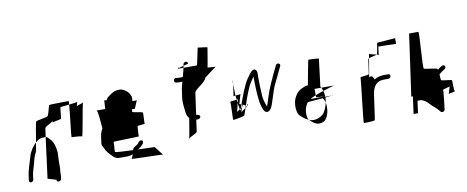

<svg xmlns="http://www.w3.org/2000/svg" viewBox="-56 -811 2595 1067"><g transform="rotate(-10 1241.0 -277.5)"><path d="M40 -12C39 -5 44 0 51 0C57 0 64 -6 65 -12L68 -36C70 -53 77 -74 82 -90C86 -104 94 -140 100 -150C109 -165 109 -171 116 -214C96 -196 79 -170 70 -138C62 -109 47 -68 43 -36ZM116 -214C132 -228 142 -234 166 -234C169 -234 171 -235 174 -234L181 -283C182 -292 215 -303 228 -316L226 -306C227 -310 276 -316 276 -320C276 -324 283 -378 283 -382C282 -384 309 -387 334 -389C335 -401 335 -409 334 -409C330 -409 226 -408 224 -406C222 -404 211 -352 204 -346C197 -340 141 -334 137 -328C134 -324 124 -261 116 -214ZM174 -234 144 -4 192 10C191 17 196 22 203 22C210 22 217 17 218 10L220 -5L221 -34C222 -42 223 -48 223 -54C222 -80 224 -112 225 -138C222 -174 213 -200 197 -216L190 -224C186 -229 180 -233 174 -234ZM334 -389C330 -339 313 -209 316 -208C317 -208 371 -206 374 -202C378 -199 405 -367 411 -387C405 -383 384 -378 374 -373C376 -380 379 -392 381 -396C377 -394 355 -391 334 -389ZM381 -396C381 -397 382 -397 382 -396C382 -396 382 -396 381 -396ZM411 -387C412 -388 412 -387 412 -388C412 -388 411 -389 411 -389Z M478 -330C486 -326 489 -271 493 -227C486 -214 480 -201 478 -184L473 -147C472 -139 473 -132 478 -126C481 -121 486 -111 488 -105C493 -97 502 -84 520 -67C530 -55 542 -49 558 -49H594C610 -49 623 -51 634 -56C630 -44 625 -33 623 -32C618 -29 786 -27 799 -25L761 -74C757 -74 715 -75 668 -77C681 -85 692 -94 700 -106C710 -124 688 -132 676 -114C673 -106 660 -100 654 -96C646 -90 644 -92 640 -78C590 -80 542 -82 539 -86C537 -88 543 -140 541 -142C539 -144 687 -146 685 -148C683 -150 686 -173 686 -189C686 -192 687 -194 687 -197L688 -206C698 -208 731 -210 729 -212C727 -215 732 -269 730 -274C728 -279 674 -284 672 -288C671 -289 673 -295 673 -303C682 -303 686 -302 687 -302C692 -300 704 -346 710 -347H683L685 -363C686 -373 681 -378 679 -384C669 -406 642 -422 626 -422H616C602 -422 585 -416 567 -402C557 -395 548 -389 543 -376L530 -379L527 -330ZM710 -348C710 -348 710 -347 710 -347C710 -347 710 -348 710 -348ZM799 -25C800 -25 799 -24 798 -24C798 -24 799 -25 799 -25Z M932 -424C926 -409 938 -405 953 -405H975L966 -367C964 -353 962 -342 961 -332L959 -318C955 -289 961 -259 963 -236C964 -222 969 -209 978 -200C971 -159 963 -105 958 -86C968 -98 1005 -109 1006 -118L1015 -184H1021H1024C1031 -184 1039 -189 1040 -196C1041 -203 1034 -209 1027 -209H1024C1023 -209 1022 -210 1019 -210L1036 -332C1039 -352 1098 -377 1105 -405L1172 -455C1172 -455 1125 -457 1127 -459C1129 -461 1145 -564 1146 -568C1147 -572 1095 -575 1093 -577C1091 -579 1074 -480 1070 -480H995C994 -471 989 -454 982 -430H956C946 -430 937 -436 932 -424ZM964 -480H970C969 -483 969 -496 964 -480ZM970 -480ZM970 -480H995C995 -481 996 -483 996 -484C996 -484 997 -491 997 -491C997 -491 972 -484 972 -484C972 -482 970 -481 970 -480ZM997 -491 1024 -498C1025 -505 1020 -511 1013 -511C1006 -511 999 -505 998 -498ZM955 -80C956 -78 956 -80 958 -86C957 -84 954 -82 955 -80Z M1218 -248C1222 -246 1214 -145 1218 -146C1226 -148 1280 -154 1283 -162C1287 -176 1290 -181 1296 -200C1287 -194 1275 -187 1269 -180C1271 -189 1275 -200 1277 -208C1275 -206 1273 -205 1271 -203L1267 -190L1264 -199C1257 -195 1251 -191 1246 -187C1250 -199 1254 -220 1257 -235C1256 -241 1256 -247 1255 -254C1242 -252 1215 -250 1218 -248ZM1240 -276H1241C1241 -275 1240 -276 1240 -276ZM1251 -354V-342C1253 -355 1254 -365 1254 -365C1252 -361 1251 -357 1251 -354ZM1241 -276C1242 -277 1247 -277 1253 -278C1252 -303 1251 -331 1251 -342C1247 -317 1243 -281 1241 -276ZM1253 -278C1254 -269 1254 -261 1255 -254C1258 -255 1261 -255 1262 -256C1262 -254 1260 -246 1257 -235C1259 -221 1262 -210 1264 -199C1266 -200 1269 -202 1271 -203C1273 -210 1275 -215 1277 -223C1269 -226 1264 -229 1266 -230C1269 -232 1278 -276 1282 -281C1278 -280 1264 -279 1253 -278ZM1282 -281C1283 -281 1283 -281 1283 -281C1283 -281 1282 -281 1282 -281ZM1277 -223C1285 -220 1295 -217 1300 -212C1310 -245 1332 -306 1348 -332C1361 -353 1361 -351 1370 -364C1370 -342 1370 -322 1371 -302C1373 -258 1375 -207 1392 -172C1404 -149 1425 -155 1437 -179C1440 -185 1447 -204 1456 -234C1465 -264 1474 -289 1483 -307C1492 -325 1499 -338 1502 -346L1526 -396C1533 -412 1509 -419 1503 -404L1479 -354C1465 -322 1447 -287 1433 -242C1424 -212 1418 -195 1415 -188C1412 -194 1410 -199 1409 -203L1403 -223C1400 -233 1398 -246 1398 -264C1396 -302 1395 -311 1395 -351C1395 -379 1398 -387 1389 -398C1376 -413 1357 -388 1351 -380C1345 -371 1341 -367 1334 -356C1314 -326 1291 -263 1277 -223ZM1277 -208C1282 -212 1283 -215 1283 -219C1282 -224 1279 -218 1277 -208ZM1296 -200C1299 -202 1302 -204 1304 -206C1303 -208 1301 -210 1299 -212C1297 -208 1298 -204 1296 -200ZM1304 -206C1305 -205 1304 -203 1304 -202C1304 -202 1305 -203 1306 -208C1306 -207 1305 -207 1304 -206ZM1306 -208C1309 -211 1313 -215 1312 -218C1311 -228 1308 -216 1306 -208Z M1582 -212C1595 -236 1607 -248 1639 -260C1644 -262 1649 -264 1655 -264H1659C1666 -300 1684 -404 1687 -404C1691 -404 1743 -402 1745 -400L1726 -244C1728 -242 1729 -240 1730 -238H1691C1694 -238 1691 -189 1693 -191C1693 -190 1715 -189 1743 -188C1745 -152 1729 -111 1715 -94C1701 -78 1670 -64 1645 -70C1620 -76 1600 -92 1585 -107C1567 -124 1564 -179 1582 -212ZM1656 -252C1656 -252 1655 -252 1655 -252C1655 -252 1656 -252 1656 -252ZM1730 -238H1801C1801 -238 1669 -200 1662 -186C1650 -186 1755 -188 1743 -188C1742 -208 1739 -221 1730 -238ZM1624 -131C1620 -101 1623 -83 1631 -75C1636 -71 1640 -67 1643 -63C1659 -49 1675 -42 1689 -44C1703 -46 1714 -50 1720 -57C1742 -82 1745 -122 1741 -148C1739 -162 1732 -172 1726 -183C1725 -184 1813 -186 1780 -187C1776 -180 1647 -174 1644 -172C1636 -167 1626 -144 1624 -131Z M1955 -257C1957 -255 1925 -3 1929 -3C1933 -3 1987 -5 1989 -7C1991 -9 1992 -12 1993 -16L2012 -149C2018 -191 2035 -222 2080 -222H2106C2112 -222 2119 -228 2120 -234C2121 -241 2117 -247 2110 -247H2084C2064 -247 2043 -240 2030 -232C2030 -234 2025 -244 2022 -248C2017 -254 2008 -253 2002 -248L2020 -353C2018 -352 2015 -350 2015 -349L2003 -266C2002 -262 1953 -259 1955 -257ZM2020 -353C2031 -358 2058 -362 2066 -366C2052 -370 2026 -374 2024 -377ZM2066 -366C2072 -364 2076 -363 2076 -361L2082 -408C2082 -408 2172 -407 2182 -406C2181 -410 2183 -444 2181 -438L2079 -430C2078 -427 2070 -368 2066 -366ZM2182 -406C2183 -406 2182 -406 2182 -406Z M2214 -102 2223 -103 2210 -6C2210 -5 2215 -5 2223 -5C2231 -5 2235 -5 2235 -6L2244 -74H2248H2262C2264 -74 2266 -74 2270 -72C2285 -66 2296 -58 2306 -46C2319 -31 2340 -16 2352 -2L2359 7C2362 10 2365 12 2369 12C2376 12 2383 7 2384 0C2385 -4 2397 -108 2395 -110L2434 -121C2432 -118 2425 -88 2421 -81C2428 -84 2462 -87 2457 -92C2452 -98 2455 -152 2452 -154C2449 -156 2396 -160 2393 -164C2391 -166 2391 -182 2390 -197C2398 -203 2405 -210 2412 -214L2423 -221C2437 -231 2425 -250 2410 -241L2399 -234C2395 -231 2390 -227 2386 -224C2385 -226 2385 -228 2384 -229C2377 -235 2318 -239 2310 -243C2302 -247 2322 -450 2315 -450H2263ZM2421 -81C2421 -80 2420 -80 2420 -80C2419 -80 2420 -81 2421 -81Z"/></g></svg>

Font: FailCity
Style: OBL
Weight: 400
Version: Version 1